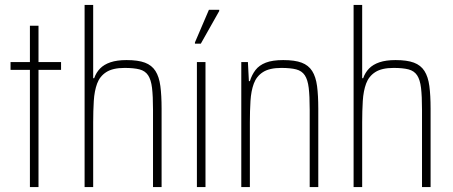

<svg xmlns="http://www.w3.org/2000/svg" viewBox="-20 -763 1847 783"><path d="M102 0V-478H23V-510H102V-658H137V-510H229V-478H137V0Z M325 0V-743H360V-444H364Q372 -467 388 -483.5Q404 -500 430.5 -509Q457 -518 496 -518Q543 -518 571 -507.5Q599 -497 614 -473.5Q629 -450 634 -412Q639 -374 639 -320V0H604V-315Q604 -371 600 -404.5Q596 -438 584 -456Q572 -474 549 -480Q526 -486 488 -486Q440 -486 413.5 -469Q387 -452 376 -422Q365 -392 362.5 -351.5Q360 -311 360 -264V0Z M783 0V-510H818V0ZM775 -585V-590L832 -723H874V-718L799 -585Z M964 0V-510H991L995 -432H999Q1007 -458 1022 -477.5Q1037 -497 1064 -507.5Q1091 -518 1135 -518Q1182 -518 1210 -507.5Q1238 -497 1253 -473.5Q1268 -450 1273 -412Q1278 -374 1278 -320V0H1243V-315Q1243 -371 1239 -404.5Q1235 -438 1223 -456Q1211 -474 1188 -480Q1165 -486 1127 -486Q1079 -486 1052.5 -469Q1026 -452 1015 -422Q1004 -392 1001.5 -351.5Q999 -311 999 -264V0Z M1422 0V-743H1457V-444H1461Q1469 -467 1485 -483.5Q1501 -500 1527.5 -509Q1554 -518 1593 -518Q1640 -518 1668 -507.5Q1696 -497 1711 -473.5Q1726 -450 1731 -412Q1736 -374 1736 -320V0H1701V-315Q1701 -371 1697 -404.5Q1693 -438 1681 -456Q1669 -474 1646 -480Q1623 -486 1585 -486Q1537 -486 1510.5 -469Q1484 -452 1473 -422Q1462 -392 1459.5 -351.5Q1457 -311 1457 -264V0Z"/></svg>

Font: Saira Condensed Thin
Style: Regular
Weight: 250
Width: 3
Designer: Hector Gatti with collaboration of the Omnibus-Type team
Foundry: Omnibus-Type
Version: Version 1.101